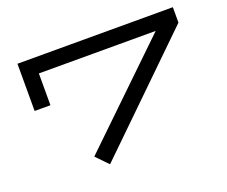

<svg xmlns="http://www.w3.org/2000/svg" viewBox="-106 -780 1133 959"><g transform="rotate(-20 461.0 -301.0)"><path d="M891 -616V-534L328 14L267 -49L770 -534H149V-365H65V-616Z"/></g></svg>

Font: BioRhyme Expanded
Style: Regular
Weight: 400
Width: 7
Designer: Aoife Mooney
Foundry: Aoife Mooney Type
Version: Version 1.000